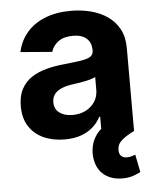

<svg xmlns="http://www.w3.org/2000/svg" viewBox="-54 -599 687 847"><g transform="rotate(-5 290.0 -175.0)"><path d="M215.9 10.3Q163.7 10.3 122.9 -8Q82 -26.3 58.4 -62.3Q34.8 -98.4 34.8 -152.3Q34.8 -197.8 51.5 -228.7Q68.2 -259.6 96.9 -278.4Q125.7 -297.2 162.5 -306.8Q199.2 -316.4 239.7 -320.3Q287.3 -325.3 316.4 -329.7Q345.5 -334.2 358.7 -343Q371.8 -351.9 371.8 -369.3V-371.4Q371.8 -405.2 350.7 -423.7Q329.5 -442.1 290.8 -442.1Q250 -442.1 225.9 -424.2Q201.7 -406.2 193.9 -379.3L54 -390.6Q64.6 -440.3 95.9 -476.7Q127.1 -513.1 176.7 -532.8Q226.2 -552.6 291.5 -552.6Q337 -552.6 378.7 -541.9Q420.5 -531.2 452.9 -508.9Q485.4 -486.5 504.3 -451.5Q523.1 -416.5 523.1 -367.9V0H379.6V-75.6H375.4Q362.2 -50.1 340.2 -30.7Q318.2 -11.4 287.3 -0.5Q256.4 10.3 215.9 10.3ZM259.2 -94.1Q292.6 -94.1 318.2 -107.4Q343.8 -120.7 358.3 -143.5Q372.9 -166.2 372.9 -195V-252.8Q365.8 -248.2 353.5 -244.5Q341.3 -240.8 326 -237.7Q310.7 -234.7 295.5 -232.4Q280.2 -230.1 267.8 -228.3Q241.1 -224.4 221.2 -215.9Q201.3 -207.4 190.3 -193Q179.3 -178.6 179.3 -157.3Q179.3 -126.4 201.9 -110.3Q224.4 -94.1 259.2 -94.1ZM453.8 203.8Q406.6 203.8 374.8 179.5Q343 155.2 334.9 110.1Q329.5 81 335.8 51.5Q342 22 360.6 -2.5Q379.3 -27 410.5 -40.8L523.1 0Q489.7 15.6 468.4 33.7Q447.1 51.8 447.4 77.4Q447.1 94.5 456 103.7Q464.8 112.9 481.9 112.9Q493.6 112.9 502.8 109.9Q512.1 106.9 519.2 104.4L534.8 182.5Q521.7 190 501.2 196.9Q480.8 203.8 453.8 203.8Z"/></g></svg>

Font: InterMG
Style: Bold
Weight: 700
Designer: Rasmus Andersson
Foundry: rsms
Version: Version 3.019;December 26, 2023;FontCreator 15.0.0.2955 64-b